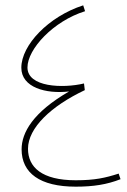

<svg xmlns="http://www.w3.org/2000/svg" viewBox="-20 -694 477 720"><path d="M425 -43C375 -27 336 -18 264 -18C137 -18 85 -67 85 -136C85 -215 173 -297 298 -356L295 -381C215 -362 83 -367 83 -441C83 -510 180 -615 299 -652L292 -674C162 -632 60 -525 60 -440C60 -366 152 -341 239 -351C104 -273 61 -197 61 -134C61 -45 130 6 264 6C330 6 381 -2 432 -22Z"/></svg>

Font: Noto Sans Arabic UI Th
Style: Regular
Weight: 100
Designer: Monotype Design Team, Nadine Chahine and Nizar Qandah
Foundry: Monotype Imaging Inc.
Version: Version 2.010